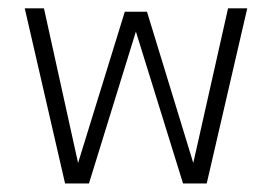

<svg xmlns="http://www.w3.org/2000/svg" viewBox="-20 -430 656 450"><path d="M298.5 -356 188.5 0H132.5L38 -410.5H83L163 -48L272.5 -402.5H324.5L433 -48L514.5 -410.5H559.5L464.5 0H409Z"/></svg>

Font: League Spartan Thin ExtraLight
Style: Regular
Weight: 250
Version: Version 2.002